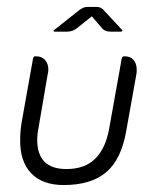

<svg xmlns="http://www.w3.org/2000/svg" viewBox="-20 -522 463 552"><path d="M244 -475 200 -440Q188 -431 173 -431H137Q134 -431 134 -433Q134 -435 136 -436L208 -493Q220 -502 230 -502H259Q270 -502 278 -493L331 -436Q332 -435 332 -435Q332 -435 332 -435Q332 -431 327 -431H298Q282 -431 274 -440ZM343 -146Q329 -64 285.5 -27Q242 10 163 10Q102 10 69.5 -24Q37 -58 38 -121Q38 -133 39 -145Q40 -157 42 -169L75 -354Q77 -360 80 -360H85Q100 -360 109.5 -349.5Q119 -339 119 -322Q119 -318 118.5 -315Q118 -312 117 -308L91 -156Q89 -147 88 -137.5Q87 -128 87 -120Q87 -36 171 -36Q224 -36 254 -66Q284 -96 294 -153L330 -354Q332 -360 336 -360H340Q355 -360 364 -349.5Q373 -339 373 -322Q373 -318 373 -315Q373 -312 372 -308Z"/></svg>

Font: Zain Light
Style: Italic
Weight: 300
Italic angle: -10°
Designer: Zain,Boutros
Foundry: Mobile Telecommunications Company (Zain), 2024
Version: Version 1.51; ttfautohint (v1.8.4)